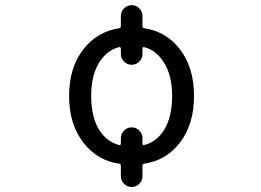

<svg xmlns="http://www.w3.org/2000/svg" viewBox="-20 -666 1040 764"><path d="M454.1 -88.9Q457 -87.9 459 -89.8Q460.9 -91.8 460.9 -93.8V-116.2Q460.9 -133.8 473.6 -146.5Q486.3 -159.2 503.9 -159.2Q521.5 -159.2 534.2 -146.5Q546.9 -133.8 546.9 -116.2V-93.8Q546.9 -91.8 548.8 -89.8Q550.8 -87.9 553.7 -88.9Q601.6 -100.6 632.8 -148.4Q665 -201.2 665 -283.7Q665 -366.2 631.8 -418Q600.6 -466.8 553.7 -478.5Q551.8 -479.5 549.3 -477.5Q546.9 -475.6 546.9 -472.7V-451.2Q546.9 -433.6 534.2 -420.9Q521.5 -408.2 503.9 -408.2Q486.3 -408.2 473.6 -420.9Q460.9 -433.6 460.9 -451.2V-472.7Q460.9 -475.6 459 -477.5Q457 -479.5 454.1 -478.5Q406.2 -466.8 375 -418Q342.8 -366.2 342.8 -283.7Q342.8 -201.2 375 -148.4Q406.2 -100.6 454.1 -88.9ZM546.9 -562.5Q546.9 -554.7 553.7 -553.7Q640.6 -541 695.3 -470.7Q752 -397.5 752 -284.2Q752 -170.9 695.3 -97.7Q640.6 -27.3 553.7 -14.6Q546.9 -13.7 546.9 -5.9V35.2Q546.9 52.7 534.2 65.4Q521.5 78.1 503.9 78.1Q486.3 78.1 473.6 65.4Q460.9 52.7 460.9 35.2V-5.9Q460.9 -13.7 454.1 -14.6Q367.2 -27.3 312.5 -97.7Q254.9 -170.9 254.9 -284.2Q254.9 -397.5 312.5 -470.7Q367.2 -540 454.1 -553.7Q460.9 -554.7 460.9 -562.5V-602.5Q460.9 -620.1 473.6 -632.8Q486.3 -645.5 503.9 -645.5Q521.5 -645.5 534.2 -632.8Q546.9 -620.1 546.9 -602.5Z"/></svg>

Font: Rounded Mgen+ 2m regular
Style: Regular
Weight: 400
Designer: [Source Han Sans]
Ryoko NISHIZUKA  (kana & ideographs); Paul D. Hunt (Latin, Greek & Cyrillic); Wenlong ZHANG  (bopomofo
Version: Version 1.059.20150602